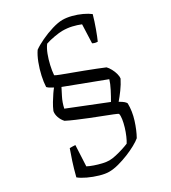

<svg xmlns="http://www.w3.org/2000/svg" viewBox="-235 -830 1015 1140"><g transform="rotate(-30 273.0 -260.0)"><path d="M169 200Q144 200 107.5 189.5Q71 179 37 163Q3 147 -16 131Q-2 76 12 33.5Q26 -9 37 -39Q45 -39 55.5 -39Q66 -39 75 -38L68 104Q85 113 109.5 121.5Q134 130 159.5 136Q185 142 205 142Q224 142 250.5 136Q277 130 302 122Q327 114 343 107Q352 93 362.5 69Q373 45 381 18Q389 -9 392.5 -32.5Q396 -56 392 -69Q388 -72 364 -82Q340 -92 304 -105.5Q268 -119 228.5 -135Q189 -151 152.5 -166.5Q116 -182 91 -195Q75 -212 67 -235Q59 -258 63 -278Q73 -302 87.5 -326Q102 -350 115 -369Q128 -388 136 -397Q121 -406 113.5 -410Q106 -414 97 -423Q98 -454 107 -495Q116 -536 131 -575Q146 -614 164 -640Q189 -658 228 -676.5Q267 -695 308.5 -707.5Q350 -720 380 -720Q408 -720 441 -711.5Q474 -703 504 -689Q534 -675 553 -660Q541 -617 524.5 -572Q508 -527 497 -503Q485 -503 476 -506Q467 -509 463 -512L468 -639Q441 -650 411 -657Q381 -664 346 -664Q327 -664 292 -658Q257 -652 231 -643Q215 -622 203 -590.5Q191 -559 183 -524Q175 -489 173 -460Q180 -455 206 -445Q232 -435 267.5 -422Q303 -409 341 -394.5Q379 -380 412 -367Q445 -354 466 -345Q477 -334 487 -315.5Q497 -297 502 -278Q507 -259 505 -246Q489 -214 467 -184Q445 -154 426 -132Q447 -120 456 -112Q465 -104 468 -97Q469 -43 451.5 12.5Q434 68 411 109Q396 122 368 137.5Q340 153 305.5 167Q271 181 235.5 190.5Q200 200 169 200ZM386 -154Q402 -181 420 -216Q438 -251 445 -276L176 -378Q169 -364 151.5 -330Q134 -296 126 -258Z"/></g></svg>

Font: Texturina Extralight
Style: Italic
Weight: 200
Italic angle: -11°
Designer: Guillermo Torres Carreño
Foundry: Omnibus-Type
Version: Version 1.002; ttfautohint (v1.8.3)